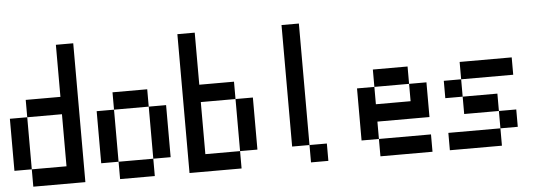

<svg xmlns="http://www.w3.org/2000/svg" viewBox="-51 -1051 3102 1102"><g transform="rotate(-5 1500.0 -500.0)"><path d="M0 -200V-500H100V-200ZM400 -100H100V-200H300V-500H100V-600H300V-900H400Z M500 -200V-500H600V-200ZM900 -200H800V-500H900ZM600 -200H800V-100H600ZM600 -500V-600H800V-500Z M1000 -100V-900H1100V-600H1300V-500H1100V-200H1300V-100ZM1400 -200H1300V-500H1400Z M1600 -200V-900H1700V-200ZM1700 -200H1800V-100H1700Z M2000 -200V-500H2100V-400H2300V-500H2400V-300H2100V-200ZM2100 -200H2400V-100H2100ZM2100 -500V-600H2300V-500Z M2500 -100V-200H2800V-100ZM2500 -400V-500H2600V-400ZM2600 -500V-600H2900V-500ZM2600 -400H2800V-300H2600ZM2800 -200V-300H2900V-200Z"/></g></svg>

Font: GalmuriMono9 Regular
Style: Regular
Weight: 400
Designer: Lee Minseo (quiple)
Version: Version 2.399;hotconv 1.1.1;makeotfexe 2.6.0 DEVELOPMENT